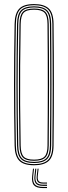

<svg xmlns="http://www.w3.org/2000/svg" viewBox="-20 -826 342 966"><path d="M151.5 5.5Q99 5.5 76.8 -17.6Q54.5 -40.8 53.5 -93.5Q52 -177.2 51.2 -252.6Q50.5 -328 50.5 -400.6Q50.5 -473.2 51.2 -548.1Q52 -623 53.5 -705.5Q54.5 -759 76.8 -782.2Q99 -805.5 151.5 -805.5Q201.5 -805.5 225.2 -783.4Q249 -761.2 249.5 -705.5Q250.2 -628 250.8 -553.1Q251.2 -478.2 251.2 -403.5Q251.2 -328.8 250.8 -251.9Q250.2 -175 249.5 -93.5Q249 -38.5 225.2 -16.5Q201.5 5.5 151.5 5.5ZM151.5 -0.2Q199.2 -0.2 221.1 -21Q243 -41.8 243.5 -93.8Q244.2 -171.2 244.6 -245.9Q245 -320.5 245 -395.1Q245 -469.8 244.6 -546.8Q244.2 -623.8 243.5 -705.5Q243 -758.2 221 -779Q199 -799.8 151.5 -799.8Q102 -799.8 81.2 -778.1Q60.5 -756.5 59.8 -705.5Q58.2 -619.8 57.5 -543.9Q56.8 -468 56.8 -395.9Q56.8 -323.8 57.5 -249.8Q58.2 -175.8 59.8 -93.8Q60.5 -43.2 81.4 -21.8Q102.2 -0.2 151.5 -0.2ZM151.5 -5.8Q105 -5.8 85.8 -25.8Q66.5 -45.8 65.8 -93.8Q64.2 -179.2 63.5 -255Q62.8 -330.8 62.8 -403Q62.8 -475.2 63.5 -549.4Q64.2 -623.5 65.8 -705.5Q66.5 -754.5 85.8 -774.4Q105 -794.2 151.5 -794.2Q196.2 -794.2 216.6 -774.8Q237 -755.2 237.5 -705.5Q238.2 -625 238.6 -549.6Q239 -474.2 239 -400.5Q239 -326.8 238.5 -251Q238 -175.2 237.5 -93.8Q237 -44.8 216.8 -25.2Q196.5 -5.8 151.5 -5.8ZM151.5 -11.5Q194.2 -11.5 212.5 -29.5Q230.8 -47.5 231.2 -93.8Q232 -174.5 232.4 -249.5Q232.8 -324.5 232.8 -398Q232.8 -471.5 232.4 -547.4Q232 -623.2 231.2 -705.2Q230.8 -752.2 212.5 -770.4Q194.2 -788.5 151.5 -788.5Q108 -788.5 90.4 -770.1Q72.8 -751.8 71.8 -705.2Q70.2 -621.2 69.5 -546Q68.8 -470.8 68.8 -398.6Q68.8 -326.5 69.5 -251.8Q70.2 -177 71.8 -94Q72.8 -48 90.4 -29.8Q108 -11.5 151.5 -11.5ZM151.5 -17Q110.5 -17 94.6 -34.1Q78.8 -51.2 78 -94Q76 -208.2 75.4 -306Q74.8 -403.8 75.4 -499.8Q76 -595.8 78 -705.2Q78.8 -748.5 94.5 -765.8Q110.2 -783 151.5 -783Q191.8 -783 208.2 -766.2Q224.8 -749.5 225.2 -705.2Q226 -624 226.4 -548.9Q226.8 -473.8 226.8 -400.2Q226.8 -326.8 226.2 -251.4Q225.8 -176 225.2 -94Q224.8 -50.5 208.2 -33.8Q191.8 -17 151.5 -17ZM151.5 -22.8Q189 -22.8 203.9 -38Q218.8 -53.2 219 -94Q219.8 -172.8 220.1 -247.1Q220.5 -321.5 220.5 -395.2Q220.5 -469 220.1 -545.5Q219.8 -622 219 -705Q218.8 -746.2 204 -761.8Q189.2 -777.2 151.5 -777.2Q113 -777.2 98.9 -761.5Q84.8 -745.8 84 -705Q82.2 -593 81.5 -495.8Q80.8 -398.5 81.4 -301.8Q82 -205 84 -94Q84.8 -54 98.9 -38.4Q113 -22.8 151.5 -22.8ZM151.2 22.5 147.2 59Q144 88.8 155.4 101.6Q166.8 114.5 196.2 114.5H216.5V120.2H196.2Q163.5 120.2 150.9 106.1Q138.2 92 142 59L146 22.5ZM174.2 22.5 170.2 58.2Q168.2 76.5 174.2 84.4Q180.2 92.2 196.2 92.2H216.5V97.8H196.2Q177 97.8 169.8 88.6Q162.5 79.5 165 58.2L169 22.5ZM162.8 22.5 158.8 58.8Q156 82.8 164.8 93Q173.5 103.2 196.2 103.2H216.5V109H196.2Q170.2 109 160.4 97.2Q150.5 85.5 153.5 58.8L157.5 22.5Z"/></svg>

Font: Big Shoulders Inline Display ExtraLight
Style: Regular
Weight: 250
Version: Version 2.002